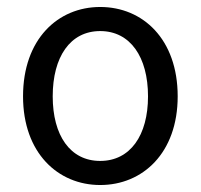

<svg xmlns="http://www.w3.org/2000/svg" viewBox="-20 -518 575 550"><path d="M46 -242C46 -80 146 12 267 12C389 12 489 -80 489 -242C489 -406 389 -498 267 -498C146 -498 46 -406 46 -242ZM404 -242C404 -130 353 -57 267 -57C181 -57 131 -130 131 -242C131 -355 181 -429 267 -429C353 -429 404 -355 404 -242Z"/></svg>

Font: Cambridge Sans
Style: Regular
Weight: 400
Version: Version 2.020;PS 002.020;hotconv 1.0.88;makeotf.lib2.5.64775